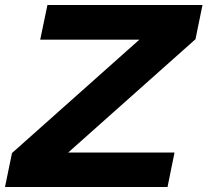

<svg xmlns="http://www.w3.org/2000/svg" viewBox="-59 -749 831 769"><path d="M-39 0 -11 -136 499 -590H102L131 -729H752L724 -592L214 -138H640L612 0Z"/></svg>

Font: Mona Sans Expanded
Style: Bold Italic
Weight: 700
Width: 7
Italic angle: -11.7°
Designer: Deni Anggara
Foundry: GitHub
Version: Version 1.001;gftools[0.9.33]